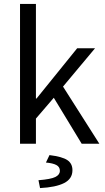

<svg xmlns="http://www.w3.org/2000/svg" viewBox="-20 -732 535 978"><path d="M82 0V-712H163V-230H166L373 -486H464L301 -291L486 0H396L254 -234L163 -128V0ZM184 226 176 186Q239 181 262 169.5Q285 158 285 138Q285 118 267 108.5Q249 99 214 96L232 58Q297 66 323 83.5Q349 101 349 135Q349 179 306.5 200.5Q264 222 184 226Z"/></svg>

Font: Giro Regular
Style: Regular
Weight: 400
Designer: Paul D. Hunt
Foundry: Adobe Systems Incorporated
Version: Version 1.000;PS 1.0;hotconv 1.0.88;makeotf.lib2.5.647800